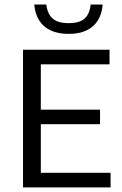

<svg xmlns="http://www.w3.org/2000/svg" viewBox="-20 -810 526 830"><path d="M79.5 0V-595H453.5V-532H156.5V-63H458V0ZM133 -273V-336H412.5V-273ZM276.5 -663.5Q231 -663.5 199 -678.5Q167 -693.5 149.2 -722Q131.5 -750.5 128 -790.5H180Q185.5 -749 208 -729.5Q230.5 -710 276.5 -710Q323.5 -710 345.5 -729.5Q367.5 -749 372 -790.5H424Q420.5 -750 403 -721.8Q385.5 -693.5 354 -678.5Q322.5 -663.5 276.5 -663.5Z"/></svg>

Font: Encode Sans SC SemiCondensed
Style: Regular
Weight: 400
Width: 4
Designer: Multiple Designers
Foundry: Impallari Type
Version: Version 3.002